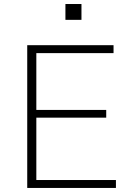

<svg xmlns="http://www.w3.org/2000/svg" viewBox="-20 -927 631 947"><path d="M114.3 0V-704.1H540V-665H159.2V-384.8H503.9V-346.7H159.2V-39.1H551.8V0ZM302.7 -829.1V-907.2H381.8V-829.1Z"/></svg>

Font: Gothic A1 ExtraLight
Style: Regular
Weight: 275
Designer: HanYang I&C Co.,Ltd.
Foundry: HanYang I&C Co.,Ltd.
Version: Version 2.50